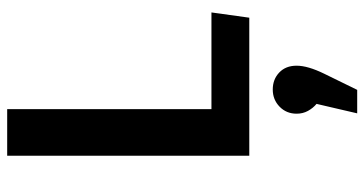

<svg xmlns="http://www.w3.org/2000/svg" viewBox="-266 -466 1039 548"><g transform="rotate(-90 254.0 -191.5)"><path d="M84 0V-691H217V-108H493L478 0ZM204 135Q204 106 224 86.5Q244 67 273 67Q302 67 321.5 85.5Q341 104 341 135Q341 167 318 214L272 308H205L232 192Q220 182 212 167.5Q204 153 204 135Z"/></g></svg>

Font: Qnwhxotralxmqkhsjrfbfhwcoqn
Style: Regular
Weight: 500
Designer: Carrois Corporate & Edenspiekermann
Foundry: Carrois Corporate GbR & Edenspiekermann AG
Version: Version 2.001